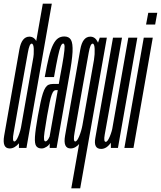

<svg xmlns="http://www.w3.org/2000/svg" viewBox="-45 -805 876 1045"><path d="M58 0H99L237 -785H188L58 -47.5ZM8 3Q35 3 58.8 -26Q82.5 -55 90.5 -97.5L72.5 -125Q66.5 -92.5 54.8 -63.8Q43 -35 33 -35Q20.5 -35 29.5 -84.2Q38.5 -133.5 67.5 -301Q98 -469 106.5 -518.2Q115 -567.5 127 -567.5Q137.5 -567.5 138.8 -539Q140 -510.5 135 -479L161.5 -504.5Q169.5 -547 155.5 -576.2Q141.5 -605.5 115 -605.5Q73 -605.5 60.5 -536Q48 -466.5 19 -301Q-10 -136.5 -22.2 -66.8Q-34.5 3 8 3Z M181 3Q189 3 195.5 0.5Q202 -2 208.2 -6Q214.5 -10 218.8 -14.5Q223 -19 225.5 -24.5V0H263L331 -386.5Q347.5 -475 349.8 -522.2Q352 -569.5 341.2 -588Q330.5 -606.5 305 -606.5Q285.5 -606.5 271 -596.5Q256.5 -586.5 244.2 -562.5Q232 -538.5 221.2 -495.2Q210.5 -452 198.5 -385.5H249Q261.5 -457 270 -496.5Q278.5 -536 285 -552Q291.5 -568 298.5 -568Q306 -568 306.5 -551.8Q307 -535.5 301 -496Q295 -456.5 281.5 -386L275 -348H242.5Q229.5 -348 219.8 -343.8Q210 -339.5 202.5 -328.2Q195 -317 188.5 -297.2Q182 -277.5 175.5 -246.8Q169 -216 161 -173Q147.5 -97 145.2 -59.5Q143 -22 152.5 -9.5Q162 3 181 3ZM202.5 -35.5Q196.5 -35.5 194.8 -45.8Q193 -56 197.2 -86Q201.5 -116 211.5 -175Q219.5 -219.5 225.2 -247.2Q231 -275 236.5 -289.5Q242 -304 247.2 -309.2Q252.5 -314.5 259 -314.5H269.5L225 -62Q223 -57 219.5 -50.8Q216 -44.5 211.5 -40Q207 -35.5 202.5 -35.5Z M343 220H391.5L536.5 -600H498L477.5 -541.5ZM339.5 3Q366.5 3 390 -26Q413.5 -55 422 -97.5L404 -125Q398 -92.5 386.2 -63.8Q374.5 -35 364.5 -35Q352 -35 361 -84.2Q370 -133.5 399 -301Q429 -469 437.8 -518.2Q446.5 -567.5 459 -567.5Q469 -567.5 470.2 -539Q471.5 -510.5 466.5 -479L492.5 -504.5Q501 -547 487 -576.2Q473 -605.5 446.5 -605.5Q404.5 -605.5 392 -536Q379.5 -466.5 350.5 -301Q321.5 -136.5 309.2 -66.8Q297 3 339.5 3Z M558.5 0H597L702.5 -600H653.5L558 -58.5ZM619 -600H570L500.5 -206.5Q484.5 -113.5 473.8 -54Q463 5.5 505.5 5.5Q535.5 5.5 558.8 -29Q582 -63.5 589.5 -106.5L569.5 -120.5Q564.5 -90.5 552.5 -61.8Q540.5 -33 530.5 -33Q518 -33 525 -72.5Q532 -112 548.5 -203Z M632 0H681.5L786.5 -600H737.5ZM762 -735.5 750 -671.5H799.5L811 -735.5Z"/></svg>

Font: Anybody UltraCondensed Light
Style: Italic
Weight: 300
Width: 1
Italic angle: -10°
Version: Version 1.113;gftools[0.9.25]